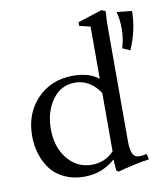

<svg xmlns="http://www.w3.org/2000/svg" viewBox="-83 -794 751 879"><g transform="rotate(-10 292.5 -355.0)"><path d="M397.9 15.6 387.2 7.8 383.8 -43.5Q323.2 11.2 239.7 11.2Q188.5 11.2 148.2 -7.6Q107.9 -26.4 84 -58.3Q60.1 -90.3 47.9 -129.6Q35.6 -168.9 35.6 -212.9Q35.6 -318.4 100.8 -385.7Q166 -453.1 267.1 -453.1Q343.3 -453.1 386.2 -417.5V-660.6L335.4 -672.9V-689.9L447.8 -726.1L466.8 -718.3Q463.4 -681.6 463.4 -646.5V-115.7Q463.4 -73.2 472.9 -55.2Q482.4 -37.1 503.9 -37.1Q514.6 -37.1 538.1 -42L543.5 -15.6Q516.6 -12.7 467.3 -1.7Q418 9.3 397.9 15.6ZM511.7 -537.6Q524.9 -582.5 524.9 -626Q524.9 -670.4 515.1 -705.6L585.4 -698.2Q585.4 -609.9 546.9 -522ZM283.2 -36.6Q316.4 -36.6 343.5 -49.6Q370.6 -62.5 386.2 -81.1V-351.6Q365.7 -384.3 335.9 -402.3Q306.2 -420.4 270.5 -420.4Q204.6 -420.4 165 -365Q125.5 -309.6 125.5 -229Q125.5 -145 170.2 -90.8Q214.8 -36.6 283.2 -36.6Z"/></g></svg>

Font: Elstob 10pt
Style: Regular
Weight: 400
Designer: Peter S. Baker
Version: Version 1.015